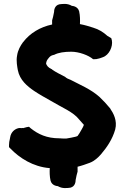

<svg xmlns="http://www.w3.org/2000/svg" viewBox="-20 -840 639 980"><path d="M26 -89 33 -82C80 -33 149 11 232 18H234C233 37 233 60 238 82C245 109 274 110 275 110C298 124 322 120 339 118C365 112 366 85 366 79C370 60 372 47 376 36V11C397 6 419 -2 438 -9C462 -18 481 -36 495 -52C525 -87 554 -129 568 -179C580 -225 558 -263 543 -285V-286L542 -287C524 -309 508 -326 487 -346C443 -385 387 -408 341 -432L340 -433H339C330 -436 319 -441 312 -448C285 -462 264 -472 246 -485L245 -487H243C227 -495 217 -505 215 -518L216 -520C218 -531 221 -535 232 -548C238 -554 242 -557 255 -560H256C279 -572 309 -576 344 -576C383 -576 432 -558 455 -538H464C470 -538 473 -538 479 -540C491 -542 498 -546 505 -548C537 -559 557 -602 551 -634L548 -645L528 -657C507 -676 485 -690 455 -699C433 -706 414 -712 388 -717C389 -735 389 -760 384 -782C377 -809 348 -810 347 -810C324 -824 300 -820 283 -818C257 -812 256 -785 256 -779C252 -760 250 -747 246 -736V-715C185 -702 133 -671 98 -625L97 -624C85 -607 71 -585 67 -555C62 -529 68 -499 71 -482C81 -431 119 -400 154 -376C184 -356 210 -342 240 -325C296 -291 354 -269 384 -230C390 -222 401 -212 408 -203C406 -195 401 -187 396 -178C388 -164 383 -155 376 -146C375 -145 372 -144 365 -142C352 -139 334 -135 319 -133H305C299 -133 293 -133 287 -134H284C218 -134 175 -155 137 -185L128 -193L116 -191C108 -189 102 -187 98 -186L94 -187L92 -186C85 -187 77 -187 71 -185C54 -180 36 -165 32 -140L30 -129C28 -122 26 -111 26 -99Z"/></svg>

Font: Hussar Pisanka
Style: Blk
Weight: 700
Designer: Robert Jablonski
Foundry: Cannot Into Space Fonts
Version: Version 1.070